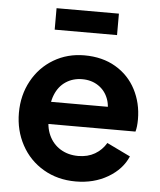

<svg xmlns="http://www.w3.org/2000/svg" viewBox="-54 -803 720 862"><g transform="rotate(5 306.0 -372.0)"><path d="M38.5 -273Q38.5 -352.8 73.9 -417.4Q109.2 -482 171.2 -518.8Q233.2 -555.5 309.2 -555.5Q390.8 -555.5 450.5 -520.2Q510.2 -485 541.9 -424.1Q573.5 -363.2 573.5 -290Q573.5 -256 567.2 -234.5H147.2V-334.5H492.8L430.5 -288Q440 -332.8 426.6 -369.4Q413.2 -406 382 -427Q350.8 -448 309.2 -448Q267.5 -448 235.4 -426.9Q203.2 -405.8 187.2 -366Q171.2 -326.2 174.8 -272Q170.5 -222 188 -183.8Q205.5 -145.5 240.2 -124.2Q275 -103 320.2 -103Q363.2 -103 395.1 -121.6Q427 -140.2 446 -172.5L552 -121.2Q526.8 -62 463.8 -25Q400.8 12 318.8 12Q237.2 12 173.2 -25.6Q109.2 -63.2 73.9 -128.5Q38.5 -193.8 38.5 -273ZM166 -755.5H447V-658.8H166Z"/></g></svg>

Font: Trafiko Sans Variable
Style: Regular
Weight: 400
Designer: Gumpita Rahayu / Trafiko
Foundry: Tokotype / Trafiko
Version: Version 0.001;FEAKit 1.0